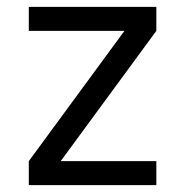

<svg xmlns="http://www.w3.org/2000/svg" viewBox="-20 -540 540 560"><path d="M64 0V-70L343 -450H64V-520H436V-450L157 -70H436V0Z"/></svg>

Font: Iosevka SS18
Style: Regular
Weight: 400
Monospace: yes
Designer: Belleve Invis
Foundry: Belleve Invis
Version: Version 25.1.1; ttfautohint (v1.8.4)